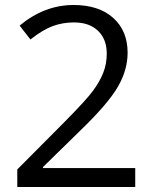

<svg xmlns="http://www.w3.org/2000/svg" viewBox="-20 -744 612 764"><path d="M518.1 0H48.8V-69.8L236.8 -258.8Q322.8 -345.7 350.1 -382.8Q377.4 -419.9 391.1 -455.1Q404.8 -490.2 404.8 -530.8Q404.8 -587.9 370.1 -621.3Q335.4 -654.8 273.9 -654.8Q229.5 -654.8 189.7 -640.1Q149.9 -625.5 101.1 -586.9L58.1 -642.1Q156.7 -724.1 272.9 -724.1Q373.5 -724.1 430.7 -672.6Q487.8 -621.1 487.8 -534.2Q487.8 -466.3 449.7 -399.9Q411.6 -333.5 307.1 -231.9L150.9 -79.1V-75.2H518.1Z"/></svg>

Font: f02265186
Style: Regular
Weight: 400
Foundry: Ascender Corporation
Version: Version 1.10